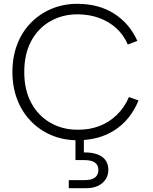

<svg xmlns="http://www.w3.org/2000/svg" viewBox="-20 -727 803 1005"><path d="M419 71Q458 70 487 80Q516 90 531.5 110.5Q547 131 547 162Q547 191 532.5 212.5Q518 234 492.5 246Q467 258 432 258H340V216H421Q460 216 477.5 202Q495 188 495 162Q495 138 477.5 124.5Q460 111 421 111H375V-7H419ZM45 -350Q45 -429 70 -494.5Q95 -560 141.5 -607.5Q188 -655 250 -681Q312 -707 385 -707Q497 -707 577.5 -655.5Q658 -604 699 -513L649 -494Q627 -545 588 -580Q549 -615 497.5 -633.5Q446 -652 385 -652Q307 -652 243.5 -616Q180 -580 143.5 -512.5Q107 -445 107 -350Q107 -256 143.5 -188.5Q180 -121 243.5 -84.5Q307 -48 385 -48Q447 -47 499.5 -67Q552 -87 592 -126Q632 -165 655 -219L705 -201Q664 -101 582 -47Q500 7 385 7Q312 7 250 -19Q188 -45 141.5 -93Q95 -141 70 -206.5Q45 -272 45 -350Z"/></svg>

Font: Albert Sans Light
Style: Regular
Weight: 300
Designer: Andreas Rasmussen
Foundry: a.Foundry
Version: Version 1.025